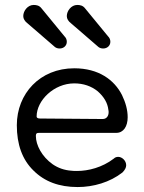

<svg xmlns="http://www.w3.org/2000/svg" viewBox="-20 -740 584 776"><path d="M148 -706C139 -718 127 -720 116 -720C92 -720 74 -696 74 -675C74 -664 80 -654 92 -645L202 -550C207 -546 214 -544 221 -544C238 -544 250 -556 250 -571C250 -580 247 -587 240 -594ZM324 -706C315 -718 303 -720 292 -720C268 -720 250 -696 250 -675C250 -664 256 -654 268 -645L378 -550C383 -546 390 -544 397 -544C414 -544 426 -556 426 -571C426 -580 423 -587 416 -594ZM294 16C357 16 424 -3 475 -43C485 -53 490 -63 490 -72C490 -91 473 -106 458 -106C451 -106 445 -104 440 -99C393 -63 337 -49 291 -49C283 -49 276 -49 269 -50C240 -52 215 -61 193 -76C149 -107 125 -154 125 -190C125 -203 130 -203 142 -203H450C479 -203 496 -229 496 -266C496 -295 488 -325 473 -356C442 -417 379 -464 280 -464C141 -464 48 -361 48 -234C48 -156 70 -95 115 -51C160 -6 219 16 294 16ZM142 -261C133 -261 128 -264 128 -269C128 -334 198 -403 280 -403C317 -403 349 -392 375 -371C400 -349 415 -324 418 -296C419 -293 419 -289 419 -286C419 -273 412 -259 395 -259Z"/></svg>

Font: Dongle Light
Style: Regular
Weight: 300
Designer: Yanghee Ryu
Foundry: Yanghee Ryu
Version: Version 2.000